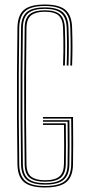

<svg xmlns="http://www.w3.org/2000/svg" viewBox="-20 -825 390 850"><path d="M179.2 5Q114.5 5 86.2 -19Q58 -43 57.2 -98Q55.8 -206 55.2 -303Q54.8 -400 55.2 -497Q55.8 -594 57.2 -702Q58 -757.2 86 -781.1Q114 -805 178.2 -805Q242.5 -805 270.1 -780.8Q297.8 -756.5 299.2 -702Q300.8 -654 300.8 -618.9Q300.8 -583.8 299.2 -535H291.2Q292.8 -582.2 292.8 -618.5Q292.8 -654.8 291.2 -702Q289.8 -753.8 263.6 -776.1Q237.5 -798.5 178.2 -798.5Q118.5 -798.5 92.2 -776.1Q66 -753.8 65.2 -702Q63.8 -594 63.2 -497Q62.8 -400 63.2 -303Q63.8 -206 65.2 -98Q66 -46.2 92.5 -23.9Q119 -1.5 179.2 -1.5Q240.8 -1.5 267.6 -23.9Q294.5 -46.2 295.2 -98Q295.8 -128 295.9 -156.6Q296 -185.2 295.9 -219.4Q295.8 -253.5 295.2 -300H170.2V-307H303.2Q304 -235 304 -189.4Q304 -143.8 303.2 -98Q302.5 -43 273.8 -19Q245 5 179.2 5ZM179.2 -7.8Q123.5 -7.8 98.8 -28.8Q74 -49.8 73.2 -98Q71.8 -206 71.2 -303Q70.8 -400 71.2 -497Q71.8 -594 73.2 -702Q74 -750.5 98.5 -771.4Q123 -792.2 178.2 -792.2Q233.2 -792.2 257.5 -771.4Q281.8 -750.5 283.2 -702Q284.8 -654.8 284.8 -618.1Q284.8 -581.5 283.2 -535H275.2Q276.8 -581.5 276.8 -617.9Q276.8 -654.2 275.2 -701Q273.8 -746.5 251.2 -766.1Q228.8 -785.8 178.2 -785.8Q127.8 -785.8 104.9 -766.6Q82 -747.5 81.2 -702Q79.8 -594 79.2 -497Q78.8 -400 79.2 -303Q79.8 -206 81.2 -98Q82 -51.8 105.6 -33Q129.2 -14.2 179.2 -14.2Q232.2 -14.2 255.4 -33.8Q278.5 -53.2 279.2 -98Q280 -140.8 280 -182.5Q280 -224.2 279.2 -286H170.2V-293H287.2Q288 -228.5 288 -185Q288 -141.5 287.2 -98Q286.5 -49.8 261.5 -28.8Q236.5 -7.8 179.2 -7.8ZM179.2 -20.5Q135 -20.5 112.4 -37.4Q89.8 -54.2 89.2 -98Q88 -188.5 87.4 -283.4Q86.8 -378.2 87.1 -482Q87.5 -585.8 89.2 -702Q89.8 -746 112.2 -762.8Q134.8 -779.5 178.2 -779.5Q224.5 -779.5 245.1 -761.2Q265.8 -743 267.2 -701Q268.8 -656 268.8 -618.5Q268.8 -581 267.2 -535H259.2Q260.5 -572.8 260.8 -598.2Q261 -623.8 260.6 -647Q260.2 -670.2 259.2 -701.5Q258.2 -738.8 240.1 -755.9Q222 -773 178.2 -773Q139 -773 118.4 -757.5Q97.8 -742 97.2 -701Q96 -606 95.4 -503.9Q94.8 -401.8 95.2 -299Q95.8 -196.2 97.2 -99Q97.8 -57.5 118.9 -42.2Q140 -27 179.2 -27Q223.5 -27 243 -43.8Q262.5 -60.5 263.2 -99Q264 -137.2 264 -177.6Q264 -218 263.2 -272H170.2V-279H271.2Q272 -221.2 272 -179.6Q272 -138 271.2 -98Q270.5 -56.5 249.1 -38.5Q227.8 -20.5 179.2 -20.5Z"/></svg>

Font: Big Shoulders Inline Text Thin Thin
Style: Regular
Weight: 250
Version: Version 2.002